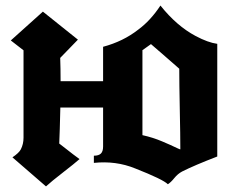

<svg xmlns="http://www.w3.org/2000/svg" viewBox="-20 -666 823 693"><path d="M630.9 -127Q630.9 -176.8 628.9 -271.7Q627 -366.7 627 -418Q610.4 -432.1 576.2 -462.4Q542 -492.7 524.9 -506.8Q520 -503.4 509.5 -495.8Q499 -488.3 494.1 -484.9V-178.2Q531.7 -169.9 564.9 -155.8Q577.1 -150.9 594.2 -143.1Q611.3 -135.3 621.1 -130.6Q630.9 -126 630.9 -127ZM686 -536.1Q731 -512.2 764.2 -507.8V-101.1Q681.6 -69.3 637.2 -46.9Q621.6 -38.6 609.1 -23.2Q596.7 -7.8 585.9 -1Q568.4 -18.6 467.8 -58.1Q398.4 -86.4 318.8 -78.1V-104Q336.4 -104 344.2 -111.8Q352.1 -119.6 352.1 -137.2V-277.8H197.8Q195.8 -189.5 193.8 -147.9Q202.6 -141.1 217 -129.9Q231.4 -118.7 243.7 -109.1Q255.9 -99.6 267.1 -91.8Q249.5 -76.2 207.5 -43.7Q165.5 -11.2 146 6.8Q126 -11.2 85.4 -45.7Q44.9 -80.1 24.9 -98.1Q48.8 -114.3 55.2 -127Q64.9 -146 64.9 -168.9V-484.4L19 -520L134.8 -624L261.2 -522.9L197.3 -457Q198.7 -420.4 198.7 -373H352.1V-497.1Q424.8 -516.6 479 -559.1Q523.4 -591.8 559.1 -646Q617.2 -572.8 686 -536.1Z"/></svg>

Font: KJV1611
Style: Regular
Weight: 400
Version: Version 3.6.1